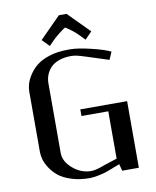

<svg xmlns="http://www.w3.org/2000/svg" viewBox="-106 -1091 962 1182"><g transform="rotate(-10 375.0 -499.5)"><path d="M392.6 -1010.3 523.9 -877.9 480.5 -833.5 450.2 -864.7Q430.7 -885.7 406.5 -903.6Q382.3 -921.4 368.7 -929.2Q357.4 -922.9 329.3 -900.9Q301.3 -878.9 287.6 -864.7L257.3 -833.5L213.4 -877.9L344.7 -1010.3ZM83.5 -579.1Q83.5 -601.1 90.6 -626.2Q97.7 -651.4 117.2 -681.4Q136.7 -711.4 166.3 -735.4Q195.8 -759.3 246.1 -775.4Q296.4 -791.5 359.4 -791.5H379.4Q422.9 -791.5 504.2 -772.2Q585.4 -752.9 625 -733.4L604 -685.5L468.8 -729Q464.8 -730 453.6 -733.6Q442.4 -737.3 437.5 -738.8Q432.6 -740.2 422.6 -742.9Q412.6 -745.6 406 -746.8Q399.4 -748 390.9 -749Q382.3 -750 375 -750Q331.5 -750 298.3 -737.8Q265.1 -725.6 246.1 -705.1Q227.1 -684.6 217.8 -660.2Q208.5 -635.7 208.5 -608.4V-172.9Q208.5 -120.1 260 -75.7Q311.5 -31.2 375 -31.2Q386.2 -31.2 399.4 -33.9Q412.6 -36.6 420.9 -39.1Q429.2 -41.5 441.4 -45.9Q453.6 -50.3 456.1 -51.3L541.5 -79.1V-375H374V-416.5H666.5V0H562.5L551.3 -42.5L476.1 -13.7Q446.3 -2.4 411.9 3.9Q377.4 10.3 359.4 10.3Q295.9 10.3 245.4 -5.9Q194.8 -22 165.5 -45.7Q136.2 -69.3 116.7 -99.6Q97.2 -129.9 90.3 -155Q83.5 -180.2 83.5 -202.1Z"/></g></svg>

Font: Resagnicto
Style: Bold
Weight: 700
Version: Version 0.9991